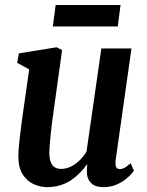

<svg xmlns="http://www.w3.org/2000/svg" viewBox="-20 -760 603 790"><path d="M173 10Q146.5 10 119.2 -2Q92 -14 73.8 -41.8Q55.5 -69.5 55.5 -117.5Q55.5 -133.5 57.5 -155.2Q59.5 -177 62.2 -201.2Q65 -225.5 68.2 -249Q71.5 -272.5 74 -291.5L100 -474.5L50.5 -501.5L58 -540.5L213 -565.5L235.5 -554L202 -313Q197 -280 193.5 -251.2Q190 -222.5 187.8 -199.2Q185.5 -176 184.2 -159Q183 -142 183 -131.5Q183 -107 189 -92.5Q195 -78 205.8 -71.5Q216.5 -65 230 -65Q252 -65 271.5 -74.5Q291 -84 307.5 -100.2Q324 -116.5 336 -136L397 -560.5H521L456 -102.5Q453.5 -84.5 457.2 -74.2Q461 -64 474 -64Q481 -64 491.2 -69Q501.5 -74 517.5 -88.5L531 -58Q520.5 -42.5 502.2 -26.8Q484 -11 459.5 -0.5Q435 10 405 10Q376 10 360.2 -2Q344.5 -14 339.5 -34.5Q338.5 -39 338 -44.8Q337.5 -50.5 337.5 -56.8Q337.5 -63 338 -69.2Q338.5 -75.5 339 -82.5L337.5 -83Q324.5 -65 308 -48.2Q291.5 -31.5 271.8 -18.2Q252 -5 227.2 2.5Q202.5 10 173 10ZM209 -739.5H476L464.5 -651H197.5Z"/></svg>

Font: Merriweather 24pt SemiCondensed
Style: Bold Italic
Weight: 700
Width: 4
Italic angle: -7.8°
Designer: Eben Sorkin
Foundry: Eben Sorkin
Version: Version 2.101